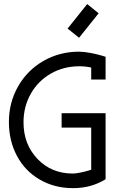

<svg xmlns="http://www.w3.org/2000/svg" viewBox="-20 -928 595 957"><path d="M316.9 -785.6 414.6 -907.7 471.7 -861.8 374 -739.7ZM97.2 -318.4Q97.2 -209 166.7 -136Q236.3 -63 342.8 -63Q356.4 -63 379.4 -67.6Q402.3 -72.3 418.5 -77.1L434.6 -82V-292H287.1V-363.8H506.3V-34.7Q434.6 9.8 344.7 9.8Q251.5 9.8 178 -33Q104.5 -75.7 64.5 -150.9Q24.4 -226.1 24.4 -320.3Q24.4 -417 70.1 -497.3Q115.7 -577.6 196 -624Q276.4 -670.4 374 -670.4Q397.9 -670.4 430.9 -664.1Q463.9 -657.7 485.4 -651.4L506.3 -645V-531.7H434.6V-591.3Q405.8 -597.7 375.5 -597.7Q297.4 -597.7 233.6 -561.3Q169.9 -524.9 133.5 -460.7Q97.2 -396.5 97.2 -318.4Z"/></svg>

Font: Eligible
Style: Regular
Weight: 500
Version: Version 1.1